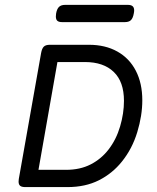

<svg xmlns="http://www.w3.org/2000/svg" viewBox="-20 -762 640 782"><path d="M526.4 -719.7Q526.4 -714.4 524.9 -707Q521.5 -688 513.2 -679.9Q504.9 -671.9 488.3 -671.9H233.4Q219.7 -671.9 213.6 -677.2Q207.5 -682.6 207.5 -694.8Q207.5 -702.1 208.5 -707Q211.9 -726.1 220.5 -734.1Q229 -742.2 245.6 -742.2H500.5Q513.7 -742.2 520 -736.8Q526.4 -731.4 526.4 -719.7ZM559.6 -353.5Q559.6 -291.5 539.1 -223.9Q518.6 -156.2 476.6 -104Q438 -55.7 382.8 -27.8Q327.6 0 254.9 0H83Q68.8 0 62.3 -5.1Q55.7 -10.3 55.7 -22.5Q55.7 -29.3 56.6 -33.2L147.5 -546.4Q150.9 -564.9 158.7 -572.3Q166.5 -579.6 183.1 -579.6H342.3Q408.7 -579.6 457.8 -552.2Q506.8 -524.9 533.2 -473.9Q559.6 -422.9 559.6 -353.5ZM213.9 -509.3 136.7 -70.3H249Q306.2 -70.3 349.1 -92.3Q392.1 -114.3 421.9 -152.8Q453.6 -193.8 469.2 -247.1Q484.9 -300.3 484.9 -351.1Q484.9 -429.2 443.1 -469.2Q401.4 -509.3 326.2 -509.3Z"/></svg>

Font: Courier Prime Sans
Style: Italic
Weight: 400
Italic angle: -10°
Designer: Alan Dague-Greene
Foundry: Quote-Unquote Apps
Version: Version 3.020